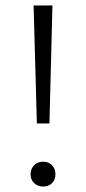

<svg xmlns="http://www.w3.org/2000/svg" viewBox="-20 -678 316 703"><path d="M103 -658H172L161 -226H115ZM92 -40Q92 -60 105 -73Q118 -86 138 -86Q158 -86 170.5 -73Q183 -60 183 -40Q183 -20 170.5 -7.5Q158 5 138 5Q118 5 105 -7.5Q92 -20 92 -40Z"/></svg>

Font: Ysabeau Semilight
Style: Regular
Weight: 300
Designer: Christian Thalmann (Catharsis Fonts)
Version: Version 0.003